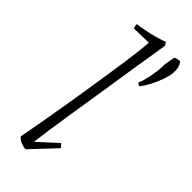

<svg xmlns="http://www.w3.org/2000/svg" viewBox="-237 -746 790 790"><g transform="rotate(45 158.0 -351.5)"><path d="M108 9Q98 9 81 2.5Q64 -4 57 -15Q64 -52 74 -108Q84 -164 95 -229.5Q106 -295 116.5 -362Q127 -429 136 -489Q145 -549 150.5 -594Q156 -639 157 -660L72 -658Q68 -666 68 -679Q94 -682 134 -691Q174 -700 204 -712L213 -698Q202 -633 190 -555.5Q178 -478 165.5 -398Q153 -318 141.5 -246Q130 -174 122 -119Q114 -64 111 -37L194 -113L208 -97ZM266 -641Q267 -648 270.5 -666.5Q274 -685 275 -691Q290 -697 302 -697Q318 -678 316 -645Q315 -627 305.5 -599.5Q296 -572 282.5 -546.5Q269 -521 257 -506Q253 -506 248.5 -509Q244 -512 243 -514Q249 -528 254.5 -551Q260 -574 263.5 -599Q267 -624 266 -641Z"/></g></svg>

Font: Labrada Lght
Style: Italic
Weight: 300
Italic angle: -7°
Designer: Mercedes Jáuregui
Foundry: Omnibus-Type Team
Version: Version 1.000; ttfautohint (v1.8.4.7-5d5b)